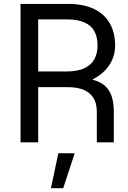

<svg xmlns="http://www.w3.org/2000/svg" viewBox="-20 -748 672 1009"><path d="M87.9 -727.5H336.9Q419.9 -727.5 475.3 -700.2Q530.8 -672.9 557.9 -623.8Q585 -574.7 585 -508.3Q585 -469.7 570.6 -436Q556.2 -402.3 529.8 -375.7Q503.4 -349.1 467.8 -331.5V-328.6Q509.3 -318.4 533.7 -294.9Q558.1 -271.5 568.1 -238Q578.1 -204.6 578.1 -161.6V0H488.8V-162.6Q488.8 -203.1 471.9 -231.7Q455.1 -260.3 421.4 -275.1Q387.7 -290 337.4 -290H180.7V0H87.9ZM333 -372.6Q388.7 -372.6 424.3 -389.9Q460 -407.2 476.3 -437.5Q492.7 -467.8 492.7 -508.3Q492.7 -552.7 476.3 -583.3Q460 -613.8 424.3 -629.9Q388.7 -646 332 -646H180.7V-372.6ZM286.6 57.6H372.6L312 241.2H247.6Z"/></svg>

Font: Intratopia Thin
Style: Regular
Weight: 100
Designer: Rasmus Andersson
Foundry: rsms
Version: Version 3.000;Glyphs 3.2.3 (3260)